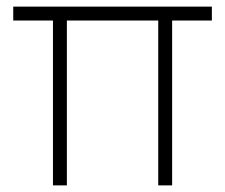

<svg xmlns="http://www.w3.org/2000/svg" viewBox="-20 -560 680 580"><path d="M140 0V-498H20V-540H620V-498H500V0H458V-498H182V0Z"/></svg>

Font: Hauora
Style: Regular
Weight: 400
Designer: Wayne Shih
Foundry: WCYS
Version: Version 1.001